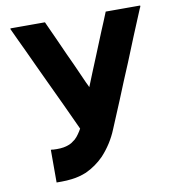

<svg xmlns="http://www.w3.org/2000/svg" viewBox="-81 -782 791 865"><g transform="rotate(-10 314.5 -350.0)"><path d="M328.1 -387.7Q341.8 -419.9 354.5 -453.1Q368.2 -486.3 381.8 -519.5Q392.6 -545.9 403.3 -572.3Q414.1 -598.6 424.8 -625Q433.6 -646.5 442.4 -667Q451.2 -688.5 460 -710Q460.9 -710 462.9 -710Q464.8 -710 466.8 -710Q471.7 -710 476.6 -710Q481.4 -710 486.3 -710Q497.1 -710 507.8 -710Q518.6 -710 529.3 -710Q540 -710 550.8 -710Q561.5 -710 572.3 -710Q583 -710 594.7 -710Q605.5 -710 617.2 -710Q617.2 -709 617.2 -709Q618.2 -708 618.2 -708Q617.2 -705.1 616.2 -702.1Q615.2 -699.2 613.3 -696.3Q589.8 -638.7 565.4 -581.1Q542 -523.4 518.6 -465.8Q502 -425.8 485.4 -386.7Q468.8 -346.7 453.1 -307.6Q426.8 -244.1 400.4 -181.6Q375 -119.1 328.1 -68.4Q309.6 -49.8 290 -36.1Q269.5 -21.5 246.1 -10.7Q212.9 2.9 178.7 6.8Q155.3 9.8 131.8 9.8Q120.1 9.8 108.4 9.8Q108.4 6.8 108.4 4.9Q108.4 2 108.4 0Q108.4 -15.6 108.4 -31.2Q108.4 -46.9 108.4 -62.5Q108.4 -72.3 108.4 -83Q108.4 -92.8 108.4 -103.5Q108.4 -112.3 108.4 -122.1Q108.4 -130.9 108.4 -139.6Q111.3 -139.6 114.3 -139.6Q116.2 -139.6 119.1 -138.7Q135.7 -137.7 152.3 -138.7Q168 -139.6 183.6 -144.5Q194.3 -147.5 204.1 -153.3Q212.9 -159.2 221.7 -166Q232.4 -175.8 240.2 -187.5Q248 -198.2 254.9 -210.9Q228.5 -269.5 201.2 -327.1Q173.8 -384.8 146.5 -443.4Q128.9 -481.4 110.4 -520.5Q91.8 -559.6 74.2 -598.6Q61.5 -626 48.8 -652.3Q36.1 -679.7 23.4 -707Q23.4 -708 24.4 -710Q29.3 -710 37.1 -710Q52.7 -710 68.4 -710Q85 -710 100.6 -710Q111.3 -710 122.1 -710Q132.8 -710 143.6 -710Q153.3 -710 162.1 -710Q171.9 -710 181.6 -710Q182.6 -709 183.6 -707Q183.6 -706.1 184.6 -704.1Q202.1 -666 219.7 -627Q236.3 -588.9 253.9 -550.8Q265.6 -524.4 278.3 -498Q290 -471.7 301.8 -445.3Q305.7 -436.5 309.6 -427.7Q313.5 -418.9 317.4 -410.2Q320.3 -404.3 323.2 -398.4Q325.2 -392.6 328.1 -387.7Z"/></g></svg>

Font: LeFont
Style: Bold
Weight: 800
Designer: Leryon MEDIA
Version: Version 1.0